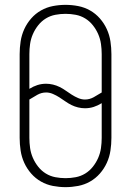

<svg xmlns="http://www.w3.org/2000/svg" viewBox="-20 -763 540 791"><path d="M250 8Q224 8 198 3Q172 -2 149 -15Q126 -28 108.5 -48Q91 -68 80 -92Q69 -116 65 -142.5Q61 -169 61 -195V-540Q61 -566 65 -592.5Q69 -619 80 -643Q91 -667 108.5 -687Q126 -707 149 -720Q172 -733 198 -738Q224 -743 250 -743Q276 -743 302 -738Q328 -733 351 -720Q374 -707 391.5 -687Q409 -667 420 -643Q431 -619 435 -592.5Q439 -566 439 -540V-195Q439 -169 435 -142.5Q431 -116 420 -92Q409 -68 391.5 -48Q374 -28 351 -15Q328 -2 302 3Q276 8 250 8ZM330 -353Q349 -353 366 -362.5Q383 -372 399 -382V-540Q399 -561 396 -582Q393 -603 384.5 -622.5Q376 -642 362.5 -659Q349 -676 331 -687Q313 -698 292 -702Q271 -706 250 -706Q229 -706 208 -702Q187 -698 169 -687Q151 -676 137.5 -659Q124 -642 115.5 -622.5Q107 -603 104 -582Q101 -561 101 -540V-397Q117 -407 134 -412.5Q151 -418 170 -418Q184 -418 198.5 -414.5Q213 -411 226 -404.5Q239 -398 251 -389.5Q263 -381 275.5 -373Q288 -365 302 -359Q316 -353 330 -353ZM250 -29Q271 -29 292 -33Q313 -37 331 -48Q349 -59 362.5 -76Q376 -93 384.5 -112.5Q393 -132 396 -153Q399 -174 399 -195V-338Q383 -328 366 -322.5Q349 -317 330 -317Q316 -317 301.5 -320.5Q287 -324 274 -330.5Q261 -337 249 -345.5Q237 -354 224.5 -362Q212 -370 198 -376Q184 -382 170 -382Q151 -382 134 -372.5Q117 -363 101 -353V-195Q101 -174 104 -153Q107 -132 115.5 -112.5Q124 -93 137.5 -76Q151 -59 169 -48Q187 -37 208 -33Q229 -29 250 -29Z"/></svg>

Font: Iosevka SS18 Extralight
Style: Regular
Weight: 200
Monospace: yes
Designer: Belleve Invis
Foundry: Belleve Invis
Version: Version 25.1.1; ttfautohint (v1.8.4)